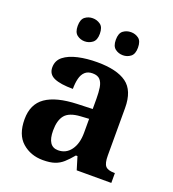

<svg xmlns="http://www.w3.org/2000/svg" viewBox="-138 -855 874 970"><g transform="rotate(20 299.5 -370.0)"><path d="M202 10Q136 10 90.5 -30Q45 -70 45 -153Q45 -234 101 -273Q157 -312 269 -316L351 -318.8V-374Q351 -407.6 347 -433.3Q343 -459 330 -473.5Q317 -488 289.5 -488Q264 -488 249 -474Q234 -460 228 -435.5Q222 -411 222 -380Q155 -380 121 -395Q87 -410 87 -447Q87 -483.8 115 -505.9Q143 -528 189.9 -538.5Q236.8 -549 292.8 -549Q398 -549 450.5 -511Q503 -473 503 -379.3V-124Q503 -82.6 516 -67.8Q529 -53 563 -53H567V0H381L360 -69H351.4Q329 -42 309.5 -24.5Q290 -7 265 1.5Q240 10 202 10ZM257.2 -63Q300.2 -63 325.6 -98Q351 -133 351 -191V-266L305.8 -263.2Q245.9 -259.5 222.9 -231.4Q200 -203.3 200 -148.8Q200 -63 257.2 -63ZM401 -626Q377 -626 359 -639.8Q341 -653.6 341 -687.7Q341 -723 359 -736.5Q377 -750 401 -750Q424 -750 442 -736.7Q460 -723.4 460 -688Q460 -653.7 442 -639.8Q424 -626 401 -626ZM195 -626Q172 -626 154 -639.8Q136 -653.6 136 -687.7Q136 -723 154 -736.5Q172 -750 195 -750Q218 -750 236.5 -736.7Q255 -723.4 255 -688Q255 -653.7 236.5 -639.8Q218 -626 195 -626Z"/></g></svg>

Font: Noto Serif Khojki
Style: Regular
Weight: 400
Designer: Juan Bruce
Version: Version 2.002